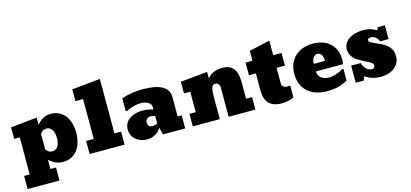

<svg xmlns="http://www.w3.org/2000/svg" viewBox="-74 -1331 4484 2094"><g transform="rotate(-15 2167.5 -284.0)"><path d="M390.6 193.8H30.8V45.9H93.8V-372.1H30.8V-502.9L327.6 -533.2V-450.2Q352.5 -484.9 392.1 -509Q431.6 -533.2 484.9 -533.2Q554.7 -533.2 604 -497.1Q653.3 -460.9 678 -399.9Q702.6 -338.9 702.6 -264.2Q702.6 -189.9 678.2 -127Q653.8 -64.9 604.2 -28.1Q554.7 8.8 483.9 8.8Q434.6 8.8 394.3 -10.5Q354 -29.8 327.6 -58.1V46.9H390.6ZM397.9 -133.8Q441.9 -133.8 462.9 -168.9Q483.9 -204.1 483.9 -261.2Q483.9 -319.8 460.9 -355Q438 -390.1 400.9 -390.1Q376 -390.1 356 -377.7Q335.9 -365.2 327.6 -345.2V-175.8Q349.6 -133.8 397.9 -133.8Z M1177.7 -147V0H782.7V-147H868.7V-597.2H782.7V-730L1102.5 -762.2V-147Z M1433.1 8.8Q1383.3 8.8 1342.8 -10.7Q1301.8 -29.8 1277.3 -65.9Q1252.9 -102.1 1252.9 -149.9Q1252.9 -201.7 1281.7 -237.8Q1310.5 -272.9 1357.2 -290.5Q1403.8 -308.1 1458 -308.1Q1522 -308.1 1581.1 -289.1V-311Q1581.1 -350.1 1548.1 -370.6Q1515.1 -391.1 1459 -391.1Q1435.1 -391.1 1405.3 -385.3Q1375.5 -379.4 1347.2 -369.1Q1318.8 -358.9 1297.9 -346.2L1283.7 -352.1V-494.1Q1342.8 -515.1 1404.3 -524.2Q1465.8 -533.2 1519 -533.2Q1815.9 -533.2 1815.9 -366.2V-147H1861.8V0H1611.8L1589.8 -80.1Q1568.8 -39.1 1524.4 -15.1Q1480 8.8 1433.1 8.8ZM1524.9 -116.2Q1541 -116.2 1557.9 -121.6Q1574.7 -127 1581.1 -132.8V-214.8Q1573.7 -215.8 1557.6 -220.7Q1541 -225.1 1528.8 -225.1Q1502.9 -225.1 1487.5 -209Q1472.2 -192.9 1472.2 -166Q1472.2 -146 1486.6 -131.1Q1501 -116.2 1524.9 -116.2Z M2586.9 -332V-141.1H2654.8V0H2352.5V-333Q2352.5 -354 2339.1 -370.1Q2325.7 -386.2 2306.6 -386.2Q2271 -386.2 2261.7 -350.6Q2252 -314 2252 -248V-141.1H2252.9V0H1947.8V-141.1H2018.6V-372.1H1947.8V-503.9L2252 -533.2V-460Q2285.6 -500 2328.6 -516.6Q2371.6 -533.2 2425.8 -533.2Q2586.9 -533.2 2586.9 -332Z M2949.7 8.8Q2761.7 8.8 2761.7 -187V-379.9H2683.6V-522.9H2761.7V-634.8L2995.6 -687V-522.9H3089.4V-379.9H2995.6V-204.1Q2995.6 -182.1 3012.2 -167.5Q3028.8 -152.8 3053.7 -152.8Q3071.8 -152.8 3089.4 -155.8V-20Q3024.9 8.8 2949.7 8.8Z M3461.4 8.8Q3370.6 8.8 3303.7 -24.9Q3236.3 -58.1 3200.4 -120.1Q3164.6 -182.1 3164.6 -265.1Q3164.6 -347.2 3199.7 -407.7Q3234.4 -467.8 3297.9 -500.5Q3361.3 -533.2 3446.8 -533.2Q3525.4 -533.2 3585.4 -502.4Q3645.5 -471.2 3678.5 -414.1Q3711.4 -356.9 3711.4 -280.8Q3711.4 -254.4 3703.6 -231H3399.4Q3399.4 -185.1 3434.1 -157.5Q3468.8 -129.9 3517.6 -129.9Q3554.7 -129.9 3599.1 -142.8Q3643.6 -155.8 3688.5 -183.1L3696.8 -180.2V-48.8Q3646.5 -20 3593.5 -5.6Q3540.5 8.8 3461.4 8.8ZM3399.4 -331.1V-316.9H3524.4V-327.1Q3524.4 -361.8 3508.5 -387Q3492.7 -412.1 3461.4 -412.1Q3435.5 -412.1 3417.5 -386.5Q3399.4 -360.8 3399.4 -331.1Z M4071.3 8.8Q3971.2 8.8 3894 -43.9L3877.9 0H3787.1V-192.9H3896Q3902.3 -155.8 3930.7 -126.5Q3959 -97.2 3996.1 -97.2Q4010.3 -97.2 4020.8 -105Q4031.2 -112.8 4031.2 -130.9Q4031.2 -148.9 4010.7 -163.6Q3989.7 -178.7 3948.2 -198.2Q3897.9 -223.1 3866.2 -243.7Q3834 -264.2 3810.5 -297.6Q3787.1 -331.1 3787.1 -377.9Q3787.1 -426.3 3818.8 -461.9Q3850.6 -497.1 3902.3 -515.1Q3954.1 -533.2 4015.1 -533.2Q4094.7 -533.2 4163.1 -491.2L4175.3 -522.9H4256.3V-367.2H4162.1Q4149.9 -398.9 4127 -417Q4104 -435.1 4073.2 -435.1Q4037.1 -435.1 4037.1 -412.1Q4037.6 -396.5 4056.2 -385.3Q4074.7 -374.5 4116.2 -356Q4142.1 -345.2 4163.6 -334.5Q4185.1 -323.7 4202.1 -314Q4236.3 -293.9 4261.7 -257.6Q4287.1 -221.2 4287.1 -167Q4287.1 -109.4 4257.3 -70.3Q4227.5 -30.8 4178.2 -11Q4128.9 8.8 4071.3 8.8Z"/></g></svg>

Font: Moul
Style: Regular
Weight: 400
Designer: Danh Hong
Version: Version 8.002; ttfautohint (v1.8.3)